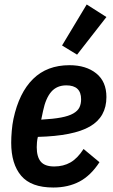

<svg xmlns="http://www.w3.org/2000/svg" viewBox="-20 -825 504 857"><path d="M218 12Q119 12 74.5 -40.5Q30 -93 30 -188Q30 -212 32.5 -241Q35 -270 40 -294Q65 -411 127.5 -472.5Q190 -534 290 -534Q364 -534 409.5 -497.5Q455 -461 455 -392Q455 -303 381.5 -260.5Q308 -218 149 -214Q146 -202 145 -189.5Q144 -177 144 -168Q144 -125 162 -103.5Q180 -82 222 -82Q263 -82 294.5 -100Q326 -118 353 -160L424 -101Q385 -41 334.5 -14.5Q284 12 218 12ZM276 -444Q234 -444 209 -415.5Q184 -387 172 -329L164 -291Q218 -294 252.5 -300.5Q287 -307 307 -318.5Q327 -330 334.5 -345.5Q342 -361 342 -382Q342 -444 276 -444ZM324 -581 257 -622 367 -805 455 -749Z"/></svg>

Font: IBM Plex Sans Cond SmBld
Style: Italic
Weight: 600
Width: 3
Italic angle: -11°
Designer: Mike Abbink, Paul van der Laan, Pieter van Rosmalen
Foundry: Bold Monday
Version: Version 1.3